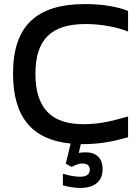

<svg xmlns="http://www.w3.org/2000/svg" viewBox="-20 -699 669 943"><path d="M609 -544V-645C558 -667 478 -679 398 -679C158 -679 44 -571 44 -337C44 -124 138 -12 327 6L303 105L332 121C351 110 369 104 384 104C408 104 421 114 421 134C421 157 405 169 373 169C352 169 318 164 289 154V211C318 220 353 224 374 224C445 224 484 191 484 132C484 78 453 49 401 49C389 49 378 50 367 52L377 9H386C481 9 549 -8 609 -25V-127C545 -109 478 -89 389 -89C232 -89 154 -168 154 -337C154 -505 232 -581 400 -581C477 -581 556 -566 609 -544Z"/></svg>

Font: LT Wave Text Medium
Style: Regular
Weight: 500
Designer: Daniel Lyons
Version: Version 2.5 (Glyphs App)